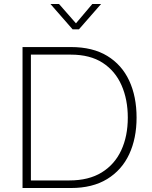

<svg xmlns="http://www.w3.org/2000/svg" viewBox="-20 -943 760 963"><path d="M93 0V-707H336Q445 -707 518 -662.5Q591 -618 628 -538.5Q665 -459 665 -353Q665 -249 628 -169.5Q591 -90 517.5 -45Q444 0 336 0ZM135 -38H328Q425 -38 490 -78Q555 -118 588 -189Q621 -260 621 -353Q621 -444 589.5 -515.5Q558 -587 495 -628Q432 -669 335 -669H135ZM344 -796 233 -923H276L361 -826L443 -923H487L376 -796Z"/></svg>

Font: Onest Thin
Style: Regular
Weight: 250
Designer: Dmitri Voloshin, Andrey Kudryavtsev
Foundry: Dmitri Voloshin, Andrey Kudryavtsev
Version: Version 1.000;gftools[0.9.33]